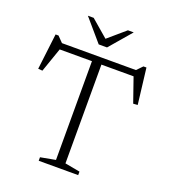

<svg xmlns="http://www.w3.org/2000/svg" viewBox="-157 -994 974 1106"><g transform="rotate(20 330.5 -441.0)"><path d="M301.5 -667.5H359.5V-38.5L451.5 -21.5V0H209.5V-21.5L301.5 -38.5ZM584.5 -644H76L107.5 -654.5L52 -495L25.5 -497L52 -717H70L111 -675L79.5 -682.5H583.5L550 -675L590.5 -717H609L635.5 -497L608.5 -495L553 -654.5ZM339 -784.5H322L435.5 -882H471L356 -748H305L190 -882H225.5Z"/></g></svg>

Font: Newsreader Light
Style: Regular
Weight: 300
Designer: Hugues Gentile
Foundry: Production Type
Version: Version 1.003